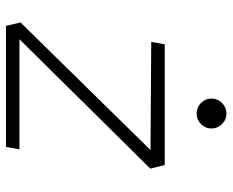

<svg xmlns="http://www.w3.org/2000/svg" viewBox="-86 -672 759 626"><g transform="rotate(90 293.0 -359.5)"><path d="M530.3 -470.7 108.4 -43.9H467.3L459.5 0H64.9L53.7 -47.4L469.7 -471.2L117.2 -473.6L125 -517.6H518.6ZM350.6 -621.6Q330.6 -621.6 316.2 -635.7Q301.8 -649.9 301.8 -669.9Q301.8 -689.9 316.2 -704.3Q330.6 -718.8 350.6 -718.8Q370.6 -718.8 385 -704.3Q399.4 -689.9 399.4 -669.9Q399.4 -649.9 385 -635.7Q370.6 -621.6 350.6 -621.6Z"/></g></svg>

Font: CaskaydiaCove NF ExtraLight
Style: Italic
Weight: 200
Italic angle: -10°
Designer: Aaron Bell
Foundry: Saja Typeworks
Version: Version 2111.001; VTT 6.35;Nerd Fonts 3.2.1